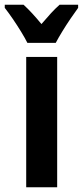

<svg xmlns="http://www.w3.org/2000/svg" viewBox="-53 -786 348 806"><path d="M187 0H57V-547H187ZM62 -606Q52 -626 35.5 -653Q19 -680 0.5 -707Q-18 -734 -33 -753V-766H46Q80 -735 121 -685Q144 -712 161 -730.5Q178 -749 197 -766H275V-753Q261 -734 243 -707.5Q225 -681 208.5 -654Q192 -627 181 -606Z"/></svg>

Font: Noto Sans ExtraCondensed
Style: Bold
Weight: 700
Width: 2
Designer: Monotype Design Team
Foundry: Monotype Imaging Inc.
Version: Version 2.013; ttfautohint (v1.8.4.7-5d5b)